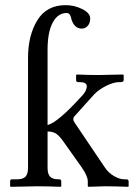

<svg xmlns="http://www.w3.org/2000/svg" viewBox="-20 -718 519 739"><path d="M87.9 -496.1Q87.9 -581.1 123.5 -639.6Q159.2 -698.2 232.9 -698.2Q266.1 -698.2 296.6 -683.1Q327.1 -668 327.1 -647Q327.1 -628.9 317.6 -618.4Q308.1 -607.9 294.9 -607.9Q262.7 -607.9 252.9 -651.9Q249 -668 236.8 -668Q202.6 -668 182.9 -631.1Q163.1 -594.2 163.1 -525.9V-236.8Q201.2 -245.6 293.9 -347.2Q314 -367.2 314 -386.2Q314 -402.3 285.2 -401.9H280.8Q272.9 -401.9 272.9 -410.2V-429.2L275.9 -431.2Q323.7 -429.2 358.9 -429.2L452.1 -431.2L456.1 -429.2V-410.2Q456.1 -402.3 444.8 -401.9H438Q418 -401.9 389.4 -387.9Q360.8 -374 341.8 -354L266.1 -270Q262.2 -266.1 262.2 -259.8Q262.2 -252.9 267.1 -246.1L383.8 -73.2Q397 -53.2 418.5 -40.5Q439.9 -27.8 459 -27.8H465.8Q474.6 -27.8 475.1 -20V-1L473.1 1Q422.4 -1 382.8 -1L320.8 1L317.9 -1V-20Q317.9 -40 294.9 -73.2L222.2 -175.8Q207 -196.8 194.6 -204.3Q182.1 -211.9 163.1 -211.9V-71.8Q163.1 -48.8 172.6 -38.3Q182.1 -27.8 206.1 -27.8H208Q215.8 -27.8 215.8 -20V-1L213.9 1Q163.1 -1 124 -1L21 1L19 -1V-20Q19 -27.8 25.9 -27.8H44.9Q68.8 -27.8 78.4 -38.3Q87.9 -48.8 87.9 -71.8Z"/></svg>

Font: Biolilbert
Style: Regular
Weight: 400
Designer: Philipp H. Poll
Foundry: Philipp H. Poll
Version: Version 1.1.0